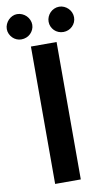

<svg xmlns="http://www.w3.org/2000/svg" viewBox="-126 -948 551 995"><g transform="rotate(-10 150.0 -450.5)"><path d="M215.5 0H80.5V-723H215.5ZM107 -833.5Q107 -820 101.5 -808Q96 -796 86.8 -787Q77.5 -778 65 -773Q52.5 -768 38.5 -768Q25.5 -768 13.8 -773Q2 -778 -7 -787Q-16 -796 -21.5 -808Q-27 -820 -27 -833.5Q-27 -847 -21.5 -859.2Q-16 -871.5 -7 -880.8Q2 -890 13.8 -895.5Q25.5 -901 38.5 -901Q52.5 -901 65 -895.5Q77.5 -890 86.8 -880.8Q96 -871.5 101.5 -859.2Q107 -847 107 -833.5ZM327 -833.5Q327 -820 321.8 -808Q316.5 -796 307.2 -787Q298 -778 285.8 -773Q273.5 -768 260 -768Q246 -768 233.8 -773Q221.5 -778 212.5 -787Q203.5 -796 198.2 -808Q193 -820 193 -833.5Q193 -847 198.2 -859.2Q203.5 -871.5 212.5 -880.8Q221.5 -890 233.8 -895.5Q246 -901 260 -901Q273.5 -901 285.8 -895.5Q298 -890 307.2 -880.8Q316.5 -871.5 321.8 -859.2Q327 -847 327 -833.5Z"/></g></svg>

Font: Lato 2
Style: Bold
Weight: 700
Designer: Lukasz Dziedzic with Adam Twardoch and Botio Nikoltchev
Foundry: tyPoland Lukasz Dziedzic
Version: Version 2.015; 2015-08-06; http://www.latofonts.com/